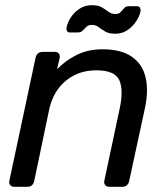

<svg xmlns="http://www.w3.org/2000/svg" viewBox="-20 -720 646 740"><path d="M35 0Q25 0 19.5 -6.5Q14 -13 16 -23L117 -497Q122 -520 145 -520H192Q202 -520 207 -513.5Q212 -507 210 -497L200 -453Q231 -486 275 -508Q319 -530 375 -530Q447 -530 488 -501.5Q529 -473 541 -422.5Q553 -372 539 -305L478 -23Q473 0 451 0H401Q391 0 385.5 -6.5Q380 -13 382 -23L441 -300Q457 -374 439.5 -411.5Q422 -449 351 -449Q283 -449 234.5 -409.5Q186 -370 170 -300L112 -23Q107 0 85 0ZM424 -590Q400 -590 385.5 -598.5Q371 -607 360 -615.5Q349 -624 334 -624Q321 -624 313.5 -617Q306 -610 299 -602.5Q292 -595 281 -595H249Q242 -595 238.5 -600Q235 -605 236 -611Q239 -631 252 -651.5Q265 -672 286 -686Q307 -700 334 -700Q359 -700 373 -691.5Q387 -683 398.5 -674.5Q410 -666 425 -666Q438 -666 445 -673.5Q452 -681 458.5 -688.5Q465 -696 476 -696H508Q516 -696 519 -691Q522 -686 522 -679Q519 -660 505.5 -639Q492 -618 471.5 -604Q451 -590 424 -590Z"/></svg>

Font: Lubike
Style: Italic
Weight: 400
Italic angle: -12°
Foundry: Honoka55
Version: Version 1.000;July 22, 2022;FontCreator 14.0.0.2862 64-bit